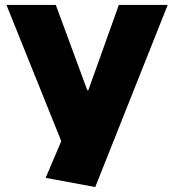

<svg xmlns="http://www.w3.org/2000/svg" viewBox="-20 -560 703 774"><path d="M164 157 227 9 6 -540H205L332 -196H336L459 -540H656L364 194Z"/></svg>

Font: Pathway Extreme 8pt Thin 12pt ExtraBold
Style: Regular
Weight: 800
Version: Version 1.001;gftools[0.9.26]